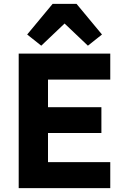

<svg xmlns="http://www.w3.org/2000/svg" viewBox="-20 -976 647 996"><path d="M552 0H77V-698H552V-563H229V-420H506V-286H229V-135H552ZM253 -956H377L509 -797L436 -739L315 -854L194 -739L121 -797Z"/></svg>

Font: IBM Plex Sans
Style: Bold
Weight: 700
Designer: Mike Abbink, Paul van der Laan, Pieter van Rosmalen
Foundry: Bold Monday
Version: Version 3.201